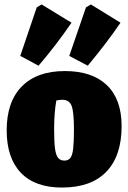

<svg xmlns="http://www.w3.org/2000/svg" viewBox="-20 -828 575 862"><path d="M258 14Q137 14 73.5 -52.5Q10 -119 10 -243Q10 -371 78 -440Q146 -509 271 -509Q394 -509 460 -445.5Q526 -382 526 -262Q526 -128 457.5 -57Q389 14 258 14ZM269 -107Q286 -107 295.5 -118.5Q305 -130 308.5 -160.5Q312 -191 312 -246Q312 -323 302 -351.5Q292 -380 260 -380Q249 -380 233 -377Q223 -323 223 -246Q223 -191 227 -161Q231 -131 241 -119Q251 -107 269 -107ZM71 -577 145 -795 167 -808 301 -726Q232 -625 153 -533ZM291 -577 366 -795 388 -808 521 -726Q487 -676 450 -628Q413 -580 374 -533Z"/></svg>

Font: Piazzolla Black
Style: Regular
Weight: 900
Designer: Juan Pablo del Peral
Foundry: Huerta Tipografica
Version: Version 1.330